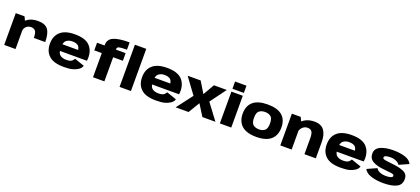

<svg xmlns="http://www.w3.org/2000/svg" viewBox="63 -2071 7349 3357"><g transform="rotate(20 3738.0 -392.5)"><path d="M493.5 -292H705Q705 -450 651.2 -523Q597.5 -596 463 -596Q334.5 -596 256 -531.5Q177.5 -467 177.5 -383.5L258 -331.5Q258 -380.5 293.5 -417Q329 -453.5 386 -453.5Q435 -453.5 464.2 -422.5Q493.5 -391.5 493.5 -292ZM48 0H259V-489.5L212 -591H48Z M1154.5 6V-125.5Q1083.5 -125.5 1039 -159.5Q994.5 -192.5 994.5 -294Q994.5 -396.5 1038.5 -431Q1082.5 -466 1150 -466Q1219 -466 1258.5 -436Q1284.5 -413 1293 -359H976V-234.5H1501.5Q1506.5 -261 1506.5 -294.5Q1506.5 -432.5 1423 -515.5Q1338 -597.5 1149.5 -597.5Q968 -597.5 880 -517.5Q791.5 -437.5 791.5 -295Q791.5 -153.5 880.5 -73.5Q967.5 6 1154.5 6ZM1154.5 -125.5V6Q1255.5 6 1314 -9Q1371.5 -23.5 1418.5 -54.5Q1465 -84 1480.5 -133L1296 -196.5Q1281.5 -173 1265.5 -156.5Q1249 -140.5 1223 -133Q1197 -125.5 1154.5 -125.5Z M1700.5 0H1912V-449H2092.5V-591H1912V-600.5Q1912 -635 1946.5 -645.2Q1981 -655.5 2075.5 -655.5H2094V-791H2075.5Q1891 -791 1795.8 -748.8Q1700.5 -706.5 1700.5 -601V-591H1560.5V-449H1700.5ZM2194.5 0H2406V-785H2194.5Z M2869 6V-125.5Q2798 -125.5 2753.5 -159.5Q2709 -192.5 2709 -294Q2709 -396.5 2753 -431Q2797 -466 2864.5 -466Q2933.5 -466 2973 -436Q2999 -413 3007.5 -359H2690.5V-234.5H3216Q3221 -261 3221 -294.5Q3221 -432.5 3137.5 -515.5Q3052.5 -597.5 2864 -597.5Q2682.5 -597.5 2594.5 -517.5Q2506 -437.5 2506 -295Q2506 -153.5 2595 -73.5Q2682 6 2869 6ZM2869 -125.5V6Q2970 6 3028.5 -9Q3086 -23.5 3133 -54.5Q3179.5 -84 3195 -133L3010.5 -196.5Q2996 -173 2980 -156.5Q2963.5 -140.5 2937.5 -133Q2911.5 -125.5 2869 -125.5Z M3238 0H3478L3604.5 -209.5L3736 0H3978.5L3757 -295.5L3975 -591H3735.5L3615 -382.5L3489 -591H3246.5L3463 -295.5Z M4060.5 0H4272.5V-591.5H4060.5ZM4060.5 -779V-644.5H4272.5V-779Z M4737 4.5Q4918.5 4.5 5007.8 -74.8Q5097 -154 5097 -299Q5097 -444 5007.8 -521Q4918.5 -598 4737 -598Q4556 -598 4466.5 -521Q4377 -444 4377 -299Q4377 -154 4466.5 -74.8Q4556 4.5 4737 4.5ZM4737 -135.5Q4673 -135.5 4630.5 -168Q4588 -200.5 4588 -297.5Q4588 -395 4630.5 -426.8Q4673 -458.5 4737 -458.5Q4801.5 -458.5 4843.5 -426.8Q4885.5 -395 4885.5 -297.5Q4885.5 -200.5 4843.5 -168Q4801.5 -135.5 4737 -135.5Z M5185.5 0H5396.5V-495L5349.5 -591H5185.5ZM5634.5 0H5846V-302.5Q5846 -439 5790 -517.5Q5734 -596 5607 -596Q5462.5 -596 5374.2 -507.8Q5286 -419.5 5286 -341.5L5388.5 -292.5Q5388.5 -363.5 5430.2 -408.5Q5472 -453.5 5529.5 -453.5Q5582.5 -453.5 5608.5 -421.2Q5634.5 -389 5634.5 -295.5Z M6304.5 6V-125.5Q6233.5 -125.5 6189 -159.5Q6144.5 -192.5 6144.5 -294Q6144.5 -396.5 6188.5 -431Q6232.5 -466 6300 -466Q6369 -466 6408.5 -436Q6434.5 -413 6443 -359H6126V-234.5H6651.5Q6656.5 -261 6656.5 -294.5Q6656.5 -432.5 6573 -515.5Q6488 -597.5 6299.5 -597.5Q6118 -597.5 6030 -517.5Q5941.5 -437.5 5941.5 -295Q5941.5 -153.5 6030.5 -73.5Q6117.5 6 6304.5 6ZM6304.5 -125.5V6Q6405.5 6 6464 -9Q6521.5 -23.5 6568.5 -54.5Q6615 -84 6630.5 -133L6446 -196.5Q6431.5 -173 6415.5 -156.5Q6399 -140.5 6373 -133Q6347 -125.5 6304.5 -125.5Z M7101.5 4.5Q7255.5 4.5 7344 -39Q7432.5 -82.5 7432.5 -189.5Q7432.5 -282 7352 -317.5Q7271.5 -353 7153.5 -364.5Q7068 -375 7010 -382.5Q6952 -390 6952 -418.5Q6952 -440.5 6980.2 -452.2Q7008.5 -464 7066.5 -464Q7130 -464 7177.5 -441.2Q7225 -418.5 7241 -387L7420 -466.5Q7389 -535 7296 -565.8Q7203 -596.5 7070 -596.5Q6931 -596.5 6838.2 -554Q6745.5 -511.5 6745.5 -418.5Q6745.5 -325 6820.2 -282Q6895 -239 7013.5 -227Q7103 -216.5 7164.2 -210.2Q7225.5 -204 7225.5 -175Q7225.5 -152 7192.5 -140.2Q7159.5 -128.5 7105.5 -128.5Q7033 -128.5 6983.8 -150.8Q6934.5 -173 6918.5 -208L6739.5 -127.5Q6774 -59 6872.5 -27.2Q6971 4.5 7101.5 4.5Z"/></g></svg>

Font: Anybody SemiExpanded ExtraBold
Style: Regular
Weight: 800
Width: 6
Version: Version 1.113;gftools[0.9.25]